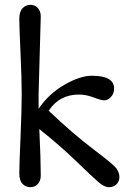

<svg xmlns="http://www.w3.org/2000/svg" viewBox="-20 -770 535 796"><path d="M149 -702 140 -380V-319Q182 -381 247 -418.5Q312 -456 361 -456Q453 -456 453 -403Q453 -381 439.5 -367.5Q426 -354 412.5 -354Q399 -354 368 -366Q337 -378 307 -378Q226 -378 182 -311Q281 -216 374 -146Q451 -88 463 -71Q475 -54 475 -36Q475 -18 463 -6Q451 6 431.5 6Q412 6 387.5 -15.5Q363 -37 295 -102.5Q227 -168 143 -235Q149 -109 149 -42Q149 -21 137 -7.5Q125 6 106 6Q87 6 73.5 -7.5Q60 -21 60 -52Q60 -83 65 -199.5Q70 -316 70 -380Q70 -444 65 -552Q60 -660 60 -691Q60 -722 73.5 -736Q87 -750 106 -750Q125 -750 137 -736.5Q149 -723 149 -702Z"/></svg>

Font: Macondo
Style: Regular
Weight: 400
Version: Version 2.001